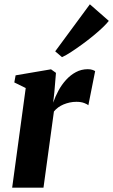

<svg xmlns="http://www.w3.org/2000/svg" viewBox="-20 -872 526 892"><path d="M36.5 0 99.5 -463 46.5 -489 52.5 -522 217 -550 240 -533.5 232.5 -443.5 227 -395Q236.5 -423 251.5 -450.8Q266.5 -478.5 287 -501Q307.5 -523.5 332.8 -537Q358 -550.5 387.5 -550.5Q400.5 -550.5 409.2 -547.5Q418 -544.5 422 -541.5L390.5 -383Q387 -387 372 -393Q357 -399 335 -399Q319 -399 304 -395.8Q289 -392.5 275.2 -386.8Q261.5 -381 250.2 -372.8Q239 -364.5 230.5 -354L182 0ZM236.5 -633.5 397.5 -852 485.5 -775Q476.5 -763 457.5 -744.8Q438.5 -726.5 413.5 -706Q388.5 -685.5 361.8 -666Q335 -646.5 310.5 -630.5Q286 -614.5 268 -606.5Z"/></svg>

Font: Merriweather 60pt ExtraBold
Style: Italic
Weight: 800
Italic angle: -7.8°
Version: Version 2.101